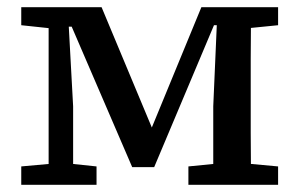

<svg xmlns="http://www.w3.org/2000/svg" viewBox="-20 -513 830 533"><path d="M347 -49 179 -439H145V-493H262L404 -153H399L539 -493H608V-443H574L408 -49ZM572 0V-218L584 -493H677Q677 -464 676.5 -426Q676 -388 676 -349Q676 -310 676 -275V-218Q676 -184 676 -144.5Q676 -105 676.5 -67.5Q677 -30 677 0ZM39 0V-51L139 -60H162L248 -51V0ZM503 0V-51L604 -61H643L752 -51V0ZM39 -443V-493H149V-433H133ZM115 0V-493H168L183 -218V0ZM632 -433V-493H752V-443L652 -433Z"/></svg>

Font: Source Serif 4 Medium
Style: Regular
Weight: 500
Designer: Frank Grießhammer
Foundry: Adobe Systems Incorporated
Version: Version 4.004;hotconv 1.0.116;makeotfexe 2.5.65601